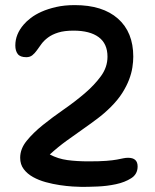

<svg xmlns="http://www.w3.org/2000/svg" viewBox="-20 -724 609 752"><path d="M268 -604Q232 -604 208 -596.5Q184 -589 168 -577Q152 -565 142.5 -552Q133 -539 124.5 -527Q116 -515 106.5 -507.5Q97 -500 83 -500Q59 -500 49.5 -512.5Q40 -525 40 -546Q40 -590 73 -628Q83 -640 100.5 -653.5Q118 -667 142.5 -678Q167 -689 199.5 -696.5Q232 -704 273 -704Q382 -704 442 -651Q502 -598 502 -502Q502 -483 498.5 -460Q495 -437 485.5 -412Q476 -387 459 -360Q442 -333 414 -305Q389 -280 361 -259Q333 -238 303 -217Q273 -196 240.5 -172.5Q208 -149 175 -119Q207 -102 244 -97Q281 -92 327 -92Q370 -92 396 -94Q422 -96 438 -99Q454 -102 463 -104Q472 -106 482 -106Q519 -106 519 -72Q519 -42 494 -26Q469 -10 434 -2.5Q399 5 362 6.5Q325 8 301 8Q288 8 264.5 6.5Q241 5 214 1Q187 -3 159.5 -10.5Q132 -18 109.5 -30.5Q87 -43 73 -61.5Q59 -80 59 -106Q59 -141 84.5 -172.5Q110 -204 148 -234.5Q186 -265 230 -295.5Q274 -326 312 -358.5Q350 -391 375.5 -426Q401 -461 401 -502Q401 -553 366.5 -578.5Q332 -604 268 -604Z"/></svg>

Font: Sniglet
Style: Regular
Weight: 400
Designer: Haley Fiege
Foundry: Haley Fiege, Pablo Impallari, Brenda Gallo
Version: Version 2.000; ttfautohint (v0.95) -l 8 -r 50 -G 200 -x 14 -